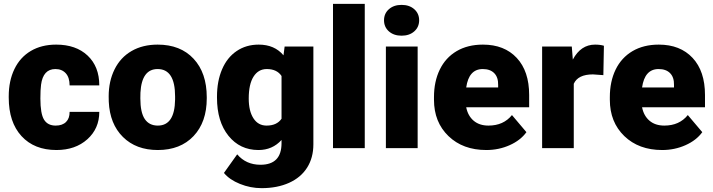

<svg xmlns="http://www.w3.org/2000/svg" viewBox="-20 -770 3705 998"><path d="M269.5 -117.2Q304.2 -117.2 323.2 -136Q342.3 -154.8 341.8 -188.5H496.1Q496.1 -101.6 433.8 -45.9Q371.6 9.8 273.4 9.8Q158.2 9.8 91.8 -62.5Q25.4 -134.8 25.4 -262.7V-269.5Q25.4 -349.6 54.9 -410.9Q84.5 -472.2 140.1 -505.1Q195.8 -538.1 272 -538.1Q375 -538.1 435.5 -481Q496.1 -423.8 496.1 -326.2H341.8Q341.8 -367.2 321.8 -389.2Q301.8 -411.1 268.1 -411.1Q204.1 -411.1 193.4 -329.6Q189.9 -303.7 189.9 -258.3Q189.9 -178.7 209 -147.9Q228 -117.2 269.5 -117.2Z M544.9 -269Q544.9 -348.1 575.7 -409.9Q606.4 -471.7 664.1 -504.9Q721.7 -538.1 799.3 -538.1Q918 -538.1 986.3 -464.6Q1054.7 -391.1 1054.7 -264.6V-258.8Q1054.7 -135.3 986.1 -62.7Q917.5 9.8 800.3 9.8Q687.5 9.8 619.1 -57.9Q550.8 -125.5 545.4 -241.2ZM709.5 -258.8Q709.5 -185.5 732.4 -151.4Q755.4 -117.2 800.3 -117.2Q888.2 -117.2 890.1 -252.4V-269Q890.1 -411.1 799.3 -411.1Q716.8 -411.1 710 -288.6Z M1107.9 -268.1Q1107.9 -348.1 1134.3 -409.7Q1160.6 -471.2 1210 -504.6Q1259.3 -538.1 1324.7 -538.1Q1407.2 -538.1 1453.6 -482.4L1459.5 -528.3H1608.9V-20Q1608.9 49.8 1576.4 101.3Q1543.9 152.8 1482.4 180.4Q1420.9 208 1339.8 208Q1281.7 208 1227.3 186Q1172.9 164.1 1144 128.9L1212.9 32.2Q1258.8 86.4 1334 86.4Q1443.4 86.4 1443.4 -25.9V-42.5Q1396 9.8 1323.7 9.8Q1227.1 9.8 1167.5 -64.2Q1107.9 -138.2 1107.9 -262.2ZM1272.9 -257.8Q1272.9 -192.9 1297.4 -155Q1321.8 -117.2 1365.7 -117.2Q1418.9 -117.2 1443.4 -152.8V-375Q1419.4 -411.1 1366.7 -411.1Q1322.8 -411.1 1297.9 -371.8Q1272.9 -332.5 1272.9 -257.8Z M1876 0H1710.9V-750H1876Z M2150.9 0H1985.8V-528.3H2150.9ZM1976.1 -664.6Q1976.1 -699.7 2001.5 -722.2Q2026.9 -744.6 2067.4 -744.6Q2107.9 -744.6 2133.3 -722.2Q2158.7 -699.7 2158.7 -664.6Q2158.7 -629.4 2133.3 -606.9Q2107.9 -584.5 2067.4 -584.5Q2026.9 -584.5 2001.5 -606.9Q1976.1 -629.4 1976.1 -664.6Z M2507.8 9.8Q2386.2 9.8 2311 -62.7Q2235.8 -135.3 2235.8 -251.5V-265.1Q2235.8 -346.2 2265.9 -408.2Q2295.9 -470.2 2353.5 -504.2Q2411.1 -538.1 2490.2 -538.1Q2601.6 -538.1 2666 -469Q2730.5 -399.9 2730.5 -276.4V-212.4H2403.3Q2412.1 -168 2441.9 -142.6Q2471.7 -117.2 2519 -117.2Q2597.2 -117.2 2641.1 -171.9L2716.3 -83Q2685.5 -40.5 2629.2 -15.4Q2572.8 9.8 2507.8 9.8ZM2489.3 -411.1Q2417 -411.1 2403.3 -315.4H2569.3V-328.1Q2570.3 -367.7 2549.3 -389.4Q2528.3 -411.1 2489.3 -411.1Z M3116.2 -379.4 3062 -383.3Q2984.4 -383.3 2962.4 -334.5V0H2797.9V-528.3H2952.1L2957.5 -460.4Q2999 -538.1 3073.2 -538.1Q3099.6 -538.1 3119.1 -532.2Z M3421.9 9.8Q3300.3 9.8 3225.1 -62.7Q3149.9 -135.3 3149.9 -251.5V-265.1Q3149.9 -346.2 3179.9 -408.2Q3210 -470.2 3267.6 -504.2Q3325.2 -538.1 3404.3 -538.1Q3515.6 -538.1 3580.1 -469Q3644.5 -399.9 3644.5 -276.4V-212.4H3317.4Q3326.2 -168 3356 -142.6Q3385.7 -117.2 3433.1 -117.2Q3511.2 -117.2 3555.2 -171.9L3630.4 -83Q3599.6 -40.5 3543.2 -15.4Q3486.8 9.8 3421.9 9.8ZM3403.3 -411.1Q3331.1 -411.1 3317.4 -315.4H3483.4V-328.1Q3484.4 -367.7 3463.4 -389.4Q3442.4 -411.1 3403.3 -411.1Z"/></svg>

Font: Vazir Black
Style: Black
Weight: 900
Designer: Saber Rastikerdar
Foundry: Saber Rastikerdar
Version: Version 30.0.0